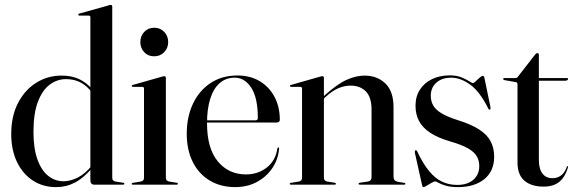

<svg xmlns="http://www.w3.org/2000/svg" viewBox="-20 -756 2356 786"><path d="M350 -63V-65V-685.5Q350 -688.5 348.5 -690.2Q347 -692 343.5 -692H304.5Q302.5 -692 301.5 -693.2Q300.5 -694.5 300.5 -696Q300.5 -698 301.8 -698.8Q303 -699.5 305 -700.5L423 -733.5Q427.5 -735 429.5 -735.5Q431.5 -736 433.5 -736Q436.5 -736 438 -734Q439.5 -732 439.5 -729.5V-28.5Q439.5 -22 442.5 -18.2Q445.5 -14.5 452 -13L483 -8Q486.5 -8 487.8 -6.8Q489 -5.5 489 -3.5Q489 -2 487.5 -1Q486 0 483.5 0H366Q358.5 0 354.2 -4.5Q350 -9 350 -18.5ZM26 -207Q26 -281.5 54.2 -335.2Q82.5 -389 129.2 -417.8Q176 -446.5 231.5 -446.5Q283 -446.5 318.5 -424.2Q354 -402 375.5 -365.5L366.5 -360.5Q349.5 -393 319.8 -412.5Q290 -432 250 -432Q213.5 -432 183.2 -409.2Q153 -386.5 135 -338.8Q117 -291 117 -216Q117 -149 133 -104Q149 -59 176.8 -36.5Q204.5 -14 240 -14Q268 -14 298.5 -29.2Q329 -44.5 357.5 -80L362.5 -74Q323 -27.5 287.2 -8.8Q251.5 10 209 10Q156.5 10 115.2 -16.5Q74 -43 50 -92Q26 -141 26 -207Z M659 -437.5V-28.5Q659 -22 662 -18.2Q665 -14.5 671.5 -13L702.5 -8Q706 -8 707 -6.8Q708 -5.5 708 -3.5Q708 -2 706.8 -1Q705.5 0 703 0H523.5Q521.5 0 520.2 -1Q519 -2 519 -3.5Q519 -5 520.2 -6Q521.5 -7 524 -7.5L557 -13Q563.5 -14.5 566.5 -18.2Q569.5 -22 569.5 -27.5V-393.5Q569.5 -396.5 568 -398.2Q566.5 -400 563 -400.5H524Q522 -400.5 520.8 -401.5Q519.5 -402.5 519.5 -404Q519.5 -406 520.8 -407Q522 -408 524.5 -408.5L642.5 -442Q647 -443.5 649 -443.8Q651 -444 653 -444Q656 -444 657.5 -442.2Q659 -440.5 659 -437.5ZM611 -525.5Q586 -525.5 570.2 -542.5Q554.5 -559.5 554.5 -584Q554.5 -608.5 570.5 -625.5Q586.5 -642.5 611 -642.5Q636 -642.5 652.2 -625.5Q668.5 -608.5 668.5 -584Q668.5 -559.5 652.2 -542.5Q636 -525.5 611 -525.5Z M1125.5 -265.5Q1125.5 -260.5 1122.2 -257.5Q1119 -254.5 1113 -254.5H804V-263.5H1026.5Q1035.5 -263.5 1035.5 -273Q1035.5 -355 1008.8 -396.5Q982 -438 941 -438Q905 -438 879.8 -416.2Q854.5 -394.5 841 -352.8Q827.5 -311 827.5 -251.5Q827.5 -148.5 871.8 -95.2Q916 -42 987 -42Q1036.5 -42 1072.5 -70.5Q1108.5 -99 1115.5 -148.5Q1116.5 -150.5 1117.5 -151.5Q1118.5 -152.5 1119 -152.5Q1121 -152.5 1122 -151.2Q1123 -150 1122.5 -147Q1118.5 -102 1094 -66.5Q1069.5 -31 1030.5 -10.5Q991.5 10 943 10Q883.5 10 838.8 -16.8Q794 -43.5 769.2 -92.8Q744.5 -142 744.5 -208.5Q744.5 -277.5 770 -331.5Q795.5 -385.5 842.2 -416.2Q889 -447 951.5 -447Q1004.5 -447 1043.5 -423.5Q1082.5 -400 1104 -359Q1125.5 -318 1125.5 -265.5Z M1306 -437.5V-28.5Q1306 -22 1309.2 -18.2Q1312.5 -14.5 1318.5 -13L1349.5 -8Q1355 -7.5 1355 -3.5Q1355 0 1350 0H1170.5Q1169 0 1167.5 -1Q1166 -2 1166 -3.5Q1166 -5 1167.2 -6Q1168.5 -7 1171 -7.5L1204 -13Q1210.5 -14.5 1213.5 -18.2Q1216.5 -22 1216.5 -27.5V-393.5Q1216.5 -396.5 1215 -398.2Q1213.5 -400 1210 -400.5H1171.5Q1169 -400.5 1168 -401.5Q1167 -402.5 1167 -404Q1167 -406 1168.2 -407Q1169.5 -408 1172 -408.5L1289.5 -442Q1294 -443.5 1296.2 -443.8Q1298.5 -444 1300 -444Q1303 -444 1304.5 -442.2Q1306 -440.5 1306 -437.5ZM1297.5 -345 1292.5 -350.5 1309.5 -366Q1360.5 -412 1399 -429.2Q1437.5 -446.5 1472.5 -446.5Q1524 -446.5 1557.5 -414.5Q1591 -382.5 1591 -316.5V-32.5Q1591 -24 1595.2 -18.8Q1599.5 -13.5 1608 -12L1634.5 -7.5Q1637 -7.5 1638.2 -6.2Q1639.5 -5 1639.5 -3.5Q1639.5 -2 1638.2 -1Q1637 0 1634.5 0H1453.5Q1448 0 1448 -3.5Q1448 -7.5 1454 -8L1486.5 -13Q1495 -14.5 1498 -19.8Q1501 -25 1501 -32.5V-307.5Q1501 -358.5 1477.5 -382Q1454 -405.5 1415 -405.5Q1390.5 -405.5 1365.5 -395Q1340.5 -384.5 1314.5 -360.5Z M1827 -438Q1789 -438 1766.2 -417.5Q1743.5 -397 1743.5 -364Q1743.5 -342 1753.5 -324.2Q1763.5 -306.5 1787.8 -292Q1812 -277.5 1854.5 -264Q1910.5 -246.5 1943 -225Q1975.5 -203.5 1989.2 -176.2Q2003 -149 2003 -114.5Q2003 -55.5 1962.8 -22.8Q1922.5 10 1855 10Q1825 10 1805.5 4.2Q1786 -1.5 1775.5 -7.5Q1765 -13.5 1761.5 -13.5Q1756.5 -13.5 1746.5 -7.5Q1736.5 -1.5 1726.8 4.2Q1717 10 1714.5 10Q1713 10 1711.2 9Q1709.5 8 1708.5 4.5L1678.5 -130Q1678 -134.5 1678.2 -137Q1678.5 -139.5 1680.5 -140.5Q1682.5 -141.5 1684.2 -140.5Q1686 -139.5 1687.5 -137Q1711.5 -86 1736.5 -55.8Q1761.5 -25.5 1789.8 -12.2Q1818 1 1851.5 1Q1894 1 1918 -20.2Q1942 -41.5 1942 -76.5Q1942 -98.5 1931.8 -116.2Q1921.5 -134 1895.8 -148.8Q1870 -163.5 1823 -177Q1772 -192 1740.8 -212.8Q1709.5 -233.5 1695.2 -261Q1681 -288.5 1681 -323Q1681 -361 1699 -389Q1717 -417 1748.8 -432.2Q1780.5 -447.5 1821.5 -447.5Q1848.5 -447.5 1868.5 -439.5Q1888.5 -431.5 1900.8 -423.5Q1913 -415.5 1916.5 -415.5Q1919 -415.5 1927 -423Q1935 -430.5 1943.5 -438Q1952 -445.5 1955.5 -445.5Q1958 -445.5 1960.2 -443.8Q1962.5 -442 1963 -437.5L1987.5 -319Q1988.5 -314 1988.2 -311.2Q1988 -308.5 1985.5 -307.5Q1983.5 -306.5 1982.2 -307.8Q1981 -309 1979.5 -310.5Q1944.5 -381 1905 -409.5Q1865.5 -438 1827 -438Z M2090.5 -420 2045 -428Q2042 -429 2041 -430Q2040 -431 2040 -433Q2040 -434.5 2041.2 -435.5Q2042.5 -436.5 2044 -436.5H2089Q2093.5 -436.5 2096.2 -438Q2099 -439.5 2101 -443L2170.5 -532.5Q2173 -535.5 2175.2 -537Q2177.5 -538.5 2180 -538.5Q2182.5 -538.5 2184.2 -536.8Q2186 -535 2186 -532V-102Q2186 -64 2200.8 -45.2Q2215.5 -26.5 2241.5 -26.5Q2252 -26.5 2261 -29.5Q2270 -32.5 2277.5 -38.2Q2285 -44 2290.8 -53Q2296.5 -62 2301 -74Q2302.5 -76.5 2304.2 -76Q2306 -75.5 2305.5 -72Q2297.5 -45 2284.5 -27.2Q2271.5 -9.5 2252 -0.8Q2232.5 8 2205.5 8Q2155.5 8 2127 -16.2Q2098.5 -40.5 2098.5 -91V-409Q2098.5 -414 2097 -416.8Q2095.5 -419.5 2090.5 -420ZM2155.5 -425.5 2157.5 -436.5H2300Q2303 -436.5 2304.2 -435.5Q2305.5 -434.5 2305.5 -432.5Q2305.5 -429.5 2302.2 -427.5Q2299 -425.5 2292.5 -425.5Z"/></svg>

Font: Fraunces 96pt
Style: Regular
Weight: 400
Version: Version 1.000;[b76b70a41]